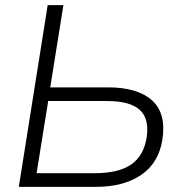

<svg xmlns="http://www.w3.org/2000/svg" viewBox="-20 -725 711 745"><path d="M53 0 165 -705H226L175 -386H399Q514 -386 570 -335.5Q626 -285 610 -183Q596 -93 528 -46.5Q460 0 353 0ZM122 -53H348Q439 -53 488 -86Q537 -119 549 -191Q560 -264 522.5 -298.5Q485 -333 395 -333H167Z"/></svg>

Font: Mulish Light
Style: Italic
Weight: 300
Italic angle: -9°
Designer: Vernon Adams
Foundry: Vernon Adams
Version: Version 3.603; ttfautohint (v1.8.3)